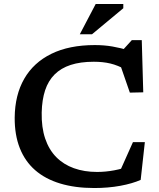

<svg xmlns="http://www.w3.org/2000/svg" viewBox="-20 -936 802 967"><path d="M469 -70Q511.5 -70 555.5 -78.2Q599.5 -86.5 639 -102L573 -49L649.5 -220H709.5L688.5 -30Q647 -11.5 585.8 -0.2Q524.5 11 455 11Q358 11 283 -11.8Q208 -34.5 157 -79Q106 -123.5 79.8 -189.8Q53.5 -256 54 -343.5Q55 -457.5 102 -539.2Q149 -621 238.8 -665Q328.5 -709 457.5 -709Q505 -709 546.2 -701.8Q587.5 -694.5 630.5 -682L593 -678L644 -734H694L701.5 -471L634 -469.5L577.5 -632.5L616 -584Q572.5 -607.5 535.5 -616.2Q498.5 -625 452.5 -625Q385 -625 336 -609Q287 -593 255 -561Q223 -529 207.2 -481.2Q191.5 -433.5 190 -369.5Q188.5 -294.5 207.5 -238.2Q226.5 -182 263.2 -144.8Q300 -107.5 352.2 -88.8Q404.5 -70 469 -70ZM382 -763.5 462 -916H601V-894.5L443.5 -763.5Z"/></svg>

Font: Newsreader 9pt Medium
Style: Regular
Weight: 500
Designer: Hugues Gentile
Foundry: Production Type
Version: Version 1.003